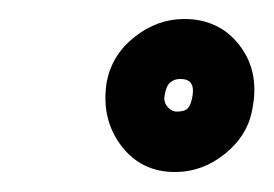

<svg xmlns="http://www.w3.org/2000/svg" viewBox="-20 -734 281 197"><path d="M159.5 -557.5Q188 -557.5 211.2 -576.5Q234.5 -595.5 239 -622.5Q246.5 -660.5 225.8 -687.5Q205 -714.5 169 -714.5Q141.5 -714.5 118.2 -696.2Q95 -678 89.5 -650Q83.5 -612.5 104 -585Q124.5 -557.5 159.5 -557.5ZM161.5 -619.5Q156 -619.5 151.8 -624.5Q147.5 -629.5 149 -636.5Q150.5 -646 154.8 -649.5Q159 -653 165 -653Q173 -653 176 -648.5Q179 -644 177.5 -635.5Q176 -626.5 172.8 -623Q169.5 -619.5 161.5 -619.5Z"/></svg>

Font: Anybody Expanded Black
Style: Italic
Weight: 900
Width: 7
Italic angle: -10°
Version: Version 1.113;gftools[0.9.25]